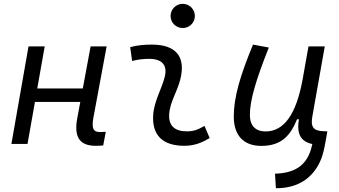

<svg xmlns="http://www.w3.org/2000/svg" viewBox="-20 -764 1798 1019"><path d="M40.5 0H126L165.5 -223.1H406.2L390.1 -136.7C371.1 -35.2 403.3 9.8 488.3 9.8C503.4 9.8 516.1 9.3 527.8 7.8L541.5 -64.5C530.8 -63.5 521 -63 511.2 -63C472.7 -63 465.8 -85.4 476.1 -141.6L545.9 -517.6H460.9L419.4 -294.4H177.7L217.3 -517.6H131.3Z M1065.4 -95.7C1028.8 -74.7 1006.3 -66.9 971.2 -66.9C906.2 -66.9 874 -98.1 877.9 -157.7C882.3 -225.6 920.9 -275.4 937.5 -345.2C966.8 -464.4 912.6 -527.3 786.1 -527.3C747.6 -527.3 709 -524.4 670.9 -513.7L681.2 -440.4C710.9 -448.2 740.7 -451.7 770.5 -451.7C840.8 -451.7 870.1 -418.5 854 -355C838.9 -293.9 797.4 -226.1 793 -153.3C786.1 -46.4 843.3 9.8 958.5 9.8C1013.7 9.8 1054.2 -8.3 1092.8 -31.2ZM949.7 -615.2C985.4 -615.2 1014.2 -643.6 1014.2 -679.2C1014.2 -714.8 985.4 -743.7 949.7 -743.7C914.1 -743.7 885.3 -714.8 885.3 -679.2C885.3 -643.6 914.1 -615.2 949.7 -615.2Z M1444.3 234.9C1564.9 235.8 1645.5 177.2 1684.6 79.6C1694.8 53.2 1701.7 22.9 1708 -13.7L1717.3 -66.9L1700.7 -67.4C1643.6 -68.4 1627.4 -89.4 1637.7 -146L1703.6 -517.6H1617.2L1585 -336.4V-336.9C1551.3 -157.2 1487.3 -66.4 1389.6 -66.4C1335.9 -66.4 1306.2 -97.2 1306.2 -153.8C1306.2 -231.9 1337.9 -338.9 1406.7 -511.7L1322.8 -527.3C1254.4 -362.3 1220.7 -248 1220.7 -145C1220.7 -45.4 1272.9 10.3 1366.7 10.3C1476.6 10.3 1522 -47.4 1556.6 -130.9H1566.4C1554.2 -56.6 1573.2 -13.2 1637.7 0.5C1633.3 20.5 1628.4 37.6 1621.1 54.2C1592.3 120.6 1535.2 155.3 1439.5 157.7Z"/></svg>

Font: Cascadia Mono SemiLight
Style: Italic
Weight: 350
Italic angle: -10°
Monospace: yes
Designer: Aaron Bell
Foundry: Saja Typeworks
Version: Version 2404.023